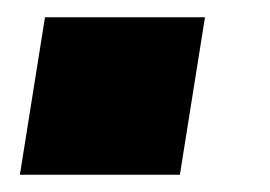

<svg xmlns="http://www.w3.org/2000/svg" viewBox="-20 -202 312 222"><path d="M3 0 32 -182H217L188 0Z"/></svg>

Font: Mulish Black
Style: Italic
Weight: 900
Italic angle: -9°
Designer: Vernon Adams
Foundry: Vernon Adams
Version: Version 3.603; ttfautohint (v1.8.3)